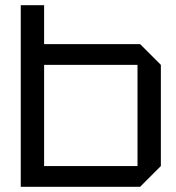

<svg xmlns="http://www.w3.org/2000/svg" viewBox="-20 -720 680 740"><path d="M510 -470H150V-80H510ZM600 -470V-80L520 0H60V-700H150V-550H520Z"/></svg>

Font: Tektur
Style: Regular
Weight: 400
Designer: Adam Jagosz
Foundry: Adam Jagosz
Version: Version 1.005;gftools[0.9.30]